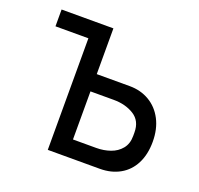

<svg xmlns="http://www.w3.org/2000/svg" viewBox="-102 -662 803 773"><g transform="rotate(20 300.0 -275.0)"><path d="M177 -478H36V-550H258V-354H399Q446.5 -354 483.8 -332Q521 -310 542 -269.5Q563 -229 563 -175Q563 -120.5 542.8 -81Q522.5 -41.5 485.5 -20.8Q448.5 0 400 0H177ZM481 -170V-185Q481 -234.5 444.8 -257.2Q408.5 -280 358 -280H258V-74H358Q389.5 -74 417.5 -83.8Q445.5 -93.5 463.2 -115Q481 -136.5 481 -170Z"/></g></svg>

Font: JuliaMono
Style: Regular
Weight: 400
Monospace: yes
Designer: cormullion
Foundry: corm
Version: Version 0.055; ttfautohint (v1.8.4)